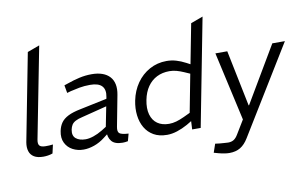

<svg xmlns="http://www.w3.org/2000/svg" viewBox="-93 -956 2152 1352"><g transform="rotate(-10 983.0 -280.5)"><path d="M217 -4Q200 2 183 4.5Q166 7 151 7Q109 7 84.5 -8Q60 -23 51.5 -50Q43 -77 49 -113L170 -738L257 -770L130 -119Q124 -88 135.5 -75.5Q147 -63 178 -63Q191 -63 204 -63.5Q217 -64 231 -66Z M755 3Q745 5 735.5 6Q726 7 718 7Q661 7 638.5 -21Q616 -49 618 -91L616 -107L660 -330Q670 -381 645.5 -407.5Q621 -434 561 -434Q520 -434 484.5 -427.5Q449 -421 421 -414L393 -406L383 -462L413 -472Q452 -486 495.5 -496Q539 -506 585 -506Q628 -506 660.5 -494.5Q693 -483 713.5 -460.5Q734 -438 740.5 -405.5Q747 -373 739 -331L697 -111Q690 -76 704.5 -64Q719 -52 769 -49ZM439 7Q396 7 361 -11.5Q326 -30 308.5 -65.5Q291 -101 301 -150Q308 -184 325 -208Q342 -232 375.5 -249Q409 -266 465 -277L680 -322L669 -271L468 -220Q437 -213 418.5 -203Q400 -193 391.5 -179Q383 -165 379 -146Q371 -103 396 -82.5Q421 -62 465 -62Q490 -62 521.5 -72.5Q553 -83 586 -103L642 -138L647 -92L591 -49Q555 -21 515 -7Q475 7 439 7Z M1036 7Q979 7 940 -15.5Q901 -38 878.5 -76.5Q856 -115 850 -165Q844 -215 855 -270Q869 -339 906 -392Q943 -445 998.5 -475.5Q1054 -506 1120 -506Q1155 -506 1188 -496.5Q1221 -487 1257 -468L1302 -444L1278 -428L1338 -738L1425 -770L1276 0H1215L1219 -80L1214 -97L1270 -389L1229 -407Q1204 -418 1179 -425Q1154 -432 1128 -432Q1077 -432 1037.5 -412Q998 -392 971.5 -354Q945 -316 934 -261Q922 -201 934.5 -157Q947 -113 980 -90Q1013 -67 1063 -67Q1088 -67 1114.5 -74.5Q1141 -82 1171 -96L1222 -120L1228 -65L1183 -38Q1145 -17 1107.5 -5Q1070 7 1036 7Z M1445 209Q1430 209 1410.5 206Q1391 203 1368 197L1336 188L1357 127L1390 131Q1408 132 1423.5 133.5Q1439 135 1449 135Q1473 135 1489.5 124.5Q1506 114 1520 90L1585 -17L1590 6H1582L1469 -499H1554L1636 -98H1639L1876 -499H1966L1582 127Q1556 170 1523.5 189.5Q1491 209 1445 209Z"/></g></svg>

Font: REM Light
Style: Italic
Weight: 300
Italic angle: -11°
Designer: Octavio Pardo
Foundry: Ashler Design
Version: Version 1.005;gftools[0.9.28]